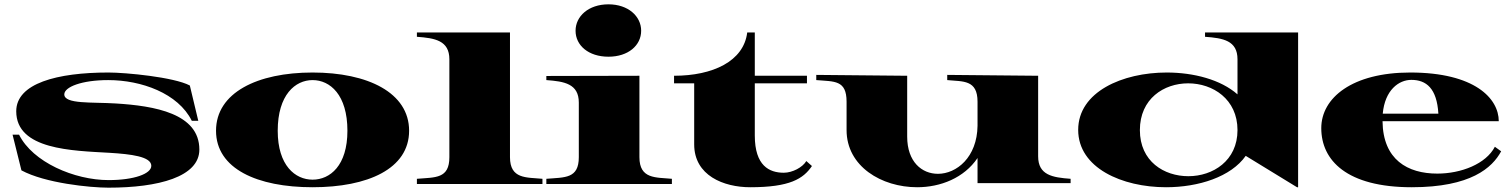

<svg xmlns="http://www.w3.org/2000/svg" viewBox="-20 -850 6982 887"><path d="M481 17C712 17 901 -33 901 -159C901 -326 694 -361 515 -372C405 -379 277 -368 277 -414C277 -448 357 -480 480 -480C633 -480 803 -419 866 -292H896L857 -455C783 -494 560 -515 481 -515C244 -515 55 -465 55 -336C55 -158 314 -154 487 -144C584 -138 679 -127 679 -84C679 -47 599 -18 482 -18C323 -18 131 -101 68 -228H38L79 -63C188 -4 396 17 481 17Z M1424 15C1679 15 1870 -70 1870 -246C1870 -422 1679 -515 1424 -515C1169 -515 978 -422 978 -246C978 -70 1169 15 1424 15ZM1424 -20C1344 -20 1263 -85 1263 -246C1263 -412 1344 -480 1424 -480C1505 -480 1585 -412 1585 -246C1585 -85 1505 -20 1424 -20Z M1906 -24V0H2486V-24C2412 -31 2336 -22 2336 -124V-700H1906V-680C1989 -674 2056 -663 2056 -576V-124C2056 -24 1992 -31 1906 -24Z M2504 -24V0H3084V-24C3010 -31 2934 -22 2934 -124V-500L2504 -499V-480C2587 -474 2654 -463 2654 -376V-124C2654 -24 2590 -31 2504 -24ZM2791 -588C2882 -588 2942 -640 2942 -708C2942 -775 2882 -830 2791 -830C2699 -830 2639 -775 2639 -708C2639 -640 2699 -588 2791 -588Z M3094 -465H3187V-183C3187 -39 3323 15 3446 15C3629 15 3691 -24 3731 -83L3705 -106C3688 -77 3641 -52 3601 -52C3534 -52 3467 -84 3467 -224V-465H3708V-500H3467V-700H3432C3416 -567 3273 -500 3094 -500Z M4217 15C4325 15 4434 -28 4496 -120V-4H4926V-24C4842 -30 4776 -41 4776 -128V-500L4356 -504V-480C4430 -473 4496 -482 4496 -380V-269C4494 -123 4399 -47 4313 -47C4239 -47 4171 -102 4171 -219V-500L3751 -504V-480C3835 -473 3891 -481 3891 -380V-249C3891 -81 4053 15 4217 15Z M5367 15C5517 15 5667 -33 5735 -130L5972 15H5977V-700H5547V-680C5630 -674 5697 -663 5697 -576V-414C5620 -482 5495 -515 5370 -515C5166 -515 4961 -426 4961 -250C4961 -74 5164 15 5367 15ZM5470 -36C5358 -36 5246 -104 5246 -249C5246 -394 5357 -465 5469 -465C5583 -465 5697 -392 5697 -249C5697 -107 5583 -36 5470 -36Z M6502 15C6775 15 6874 -75 6915 -151L6886 -172C6845 -93 6731 -48 6620 -48C6483 -48 6369 -112 6367 -290H6904C6904 -395 6793 -515 6495 -515C6227 -515 6084 -398 6084 -258C6084 -109 6202 15 6502 15ZM6368 -325C6378 -434 6442 -481 6500 -481C6569 -481 6618 -442 6625 -325Z"/></svg>

Font: Sprat Extended Black
Style: Regular
Weight: 900
Width: 9
Designer: Ethan Nakache
Foundry: Collletttivo
Version: Version 2.000;Glyphs 3.2 (3217)